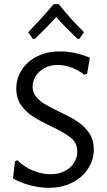

<svg xmlns="http://www.w3.org/2000/svg" viewBox="-20 -892 512 919"><path d="M410 -616 397 -539 383 -535Q354 -557 321.5 -569Q289 -581 257 -581Q220 -581 192.5 -566Q165 -551 150.5 -527Q136 -503 136 -477Q136 -450 152.5 -429.5Q169 -409 194 -394Q219 -379 262 -358Q316 -333 349 -311.5Q382 -290 405.5 -257Q429 -224 429 -177Q429 -127 402 -85Q375 -43 326 -18Q277 7 214 7Q172 7 126.5 -4.5Q81 -16 42 -38L52 -120L63 -125Q98 -91 140.5 -74.5Q183 -58 222 -58Q260 -58 289.5 -73Q319 -88 334.5 -113Q350 -138 350 -166Q350 -208 318 -233.5Q286 -259 221 -289Q168 -315 136 -335.5Q104 -356 81 -388.5Q58 -421 58 -468Q58 -517 84.5 -558Q111 -599 158.5 -622.5Q206 -646 267 -646Q336 -646 410 -616ZM115 -738Q172 -796 237 -872H261Q323 -795 382 -738L360 -706H351Q289 -765 249 -810Q211 -768 147 -706H137Z"/></svg>

Font: Alegreya Sans
Style: Regular
Weight: 400
Designer: Juan Pablo del Peral
Foundry: Huerta Tipografica
Version: Version 2.008; ttfautohint (v1.6)